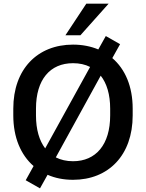

<svg xmlns="http://www.w3.org/2000/svg" viewBox="-20 -973 798 1050"><path d="M379.4 10.3C573.2 10.3 705.6 -124 705.6 -341.8V-378.9C705.6 -500 664.6 -595.2 594.2 -655.3L636.7 -731.4L558.6 -775.9L517.6 -702.6C476.6 -719.7 430.2 -729 379.4 -729C184.6 -729 52.7 -594.7 52.7 -378.9V-341.8C52.7 -221.2 93.8 -125.5 163.6 -64.9L120.6 12.7L198.7 57.1L240.2 -17.1C281.2 1 328.1 10.3 379.4 10.3ZM419.9 -780.3 574.2 -953.1H452.1L337.9 -780.3ZM176.8 -341.8V-378.9C176.8 -538.1 253.9 -627.4 379.4 -627.4C414.6 -627.4 445.8 -620.6 472.7 -606.9L227.1 -161.6C194.8 -204.1 176.8 -264.6 176.8 -341.8ZM379.4 -91.3C343.8 -91.3 312.5 -98.6 285.2 -112.3L530.8 -559.1C564 -517.1 582.5 -456.1 582.5 -378.9V-341.8C582.5 -182.1 504.4 -91.3 379.4 -91.3Z"/></svg>

Font: Winston Medium
Style: Regular
Weight: 500
Designer: Vernon Adams, Kim Jin-seong, David Berlow, Cristiano Sobral
Foundry: The Winston Project Authors
Version: Version 3.004